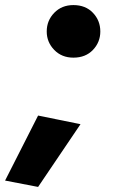

<svg xmlns="http://www.w3.org/2000/svg" viewBox="-25 -564 444 756"><path d="M159 -440Q159 -398 188.5 -367.5Q218 -337 264 -337Q312 -337 341 -367.5Q370 -398 370 -440Q370 -483 341 -513.5Q312 -544 264 -544Q218 -544 188.5 -513.5Q159 -483 159 -440ZM125 -109 -5 147 125 172 292 -75Z"/></svg>

Font: Jost ExtraBold
Style: Italic
Weight: 800
Italic angle: -5°
Version: Version 3.710